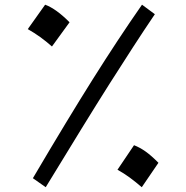

<svg xmlns="http://www.w3.org/2000/svg" viewBox="-20 -783 786 810"><path d="M118.7 -31.2Q193.8 -158.7 255.6 -260.7Q317.4 -362.8 371.3 -448.5Q425.3 -534.2 475.8 -610.8Q526.4 -687.5 579.1 -763.2L633.3 -723.1Q587.4 -655.3 541.3 -584.2Q495.1 -513.2 441.9 -429.2Q388.7 -345.2 323.2 -238.8Q257.8 -132.3 172.9 6.8ZM170.4 -763.2Q216.8 -746.1 273.4 -689L199.2 -586.9Q174.3 -608.9 149.2 -627Q124 -645 97.2 -660.2ZM545.4 -170.4Q569.8 -161.1 594.5 -143.6Q619.1 -126 648.4 -96.2L578.1 6.8Q552.2 -15.6 526.9 -34.2Q501.5 -52.7 475.6 -66.9Z"/></svg>

Font: Pinar Medium
Style: Regular
Weight: 500
Designer: Amin Abedi
Version: Version 3.000